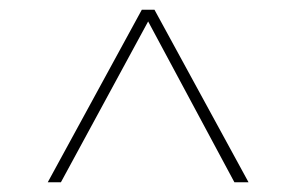

<svg xmlns="http://www.w3.org/2000/svg" viewBox="-20 -750 610 394"><path d="M78 -376 271 -730H297L490 -376H461L284 -706L105 -376Z"/></svg>

Font: MuseoModerno Thin
Style: Regular
Weight: 100
Designer: Pablo Cosgaya, Héctor Gatti, Marcela Romero, and the Authors of The MuseoModerno Project.
Foundry: Omnibus-Type Team
Version: Version 1.003